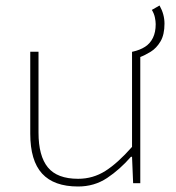

<svg xmlns="http://www.w3.org/2000/svg" viewBox="-20 -666 640 698"><path d="M488 -458 462 -478Q489 -484 507.5 -496Q526 -508 536 -528.5Q546 -549 546 -578Q546 -589 543 -603Q540 -617 532 -630L560 -646Q569 -630 573.5 -613.5Q578 -597 578 -580Q578 -540 563.5 -515.5Q549 -491 528 -478Q507 -465 488 -458ZM264 12Q176 12 133 -35Q90 -82 90 -180V-478H120V-184Q120 -99 154 -57.5Q188 -16 264 -16Q318 -16 363 -44.5Q408 -73 460 -132V-478H490V0H464L460 -96H456Q416 -50 369.5 -19Q323 12 264 12Z"/></svg>

Font: Source Code Pro ExtraLight
Style: Regular
Weight: 200
Monospace: yes
Designer: Paul D. Hunt, Teo Tuominen
Foundry: Adobe
Version: Version 1.026;hotconv 1.1.0;makeotfexe 2.6.0